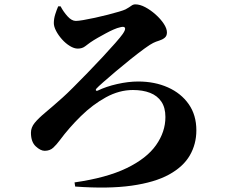

<svg xmlns="http://www.w3.org/2000/svg" viewBox="-20 -802 1040 881"><path d="M322 35Q469 14 561 -30.5Q653 -75 696 -136Q739 -197 739 -265Q739 -308 720.5 -335.5Q702 -363 668.5 -376Q635 -389 590 -389Q527 -389 466 -355.5Q405 -322 351 -269Q297 -216 254 -158Q240 -139 224.5 -124.5Q209 -110 185 -110Q166 -110 144 -130.5Q122 -151 122 -193Q122 -217 139 -238Q156 -259 188.5 -286Q221 -313 268 -355Q286 -371 316 -401Q346 -431 381.5 -467.5Q417 -504 450.5 -540Q484 -576 509 -604.5Q534 -633 543 -646Q557 -666 553.5 -674Q550 -682 532 -677Q518 -674 501 -666.5Q484 -659 465.5 -649Q447 -639 428.5 -628.5Q410 -618 394 -607Q384 -600 370.5 -589.5Q357 -579 337 -579Q320 -579 300.5 -591Q281 -603 264.5 -621.5Q248 -640 237.5 -660Q227 -680 227 -696Q227 -716 233.5 -736.5Q240 -757 247 -773H258Q271 -748 290 -727Q309 -706 328 -706Q339 -706 362.5 -710Q386 -714 416 -720.5Q446 -727 475 -734.5Q504 -742 526 -748.5Q548 -755 556 -759Q574 -769 582.5 -775.5Q591 -782 601 -782Q622 -782 646.5 -769Q671 -756 694 -735.5Q717 -715 731.5 -693Q746 -671 746 -653Q746 -637 735.5 -628.5Q725 -620 710 -615.5Q695 -611 683 -605Q670 -599 642 -578.5Q614 -558 579.5 -530.5Q545 -503 512 -475Q479 -447 454.5 -425.5Q430 -404 422 -395Q418 -390 420.5 -387Q423 -384 428 -386Q467 -405 518 -416.5Q569 -428 614 -428Q690 -428 750.5 -401Q811 -374 846 -324Q881 -274 881 -204Q881 -141 851 -89Q821 -37 755.5 -1Q690 35 583.5 50Q477 65 325 54Z"/></svg>

Font: Noto Serif JP ExtraLight Black
Style: Regular
Weight: 900
Version: Version 2.003-H1;hotconv 1.1.1;makeotfexe 2.6.0